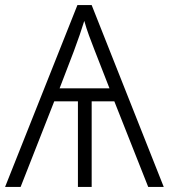

<svg xmlns="http://www.w3.org/2000/svg" viewBox="-20 -734 679 754"><path d="M340 -714 623 0H562L429 -336H340V0H286V-336H193L61 0H0L284 -714ZM311 -652Q304 -629 293 -597Q282 -565 270 -533L214 -387H410L351 -538Q340 -566 329.5 -594.5Q319 -623 311 -652Z"/></svg>

Font: RS Noto Sans Light
Style: Regular
Weight: 300
Designer: Monotype Design Team
Foundry: Monotype Imaging Inc.
Version: Version 3.10